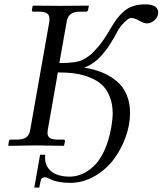

<svg xmlns="http://www.w3.org/2000/svg" viewBox="-20 -672 750 886"><path d="M580.1 -150.9Q580.1 -95.2 559.1 -37.6Q538.1 20 502.4 66.4Q466.8 112.8 414.3 142.3Q361.8 171.9 304.2 171.9Q276.4 171.9 254.2 167.7Q231.9 163.6 221.4 158.9Q210.9 154.3 202.1 150.1Q193.4 146 189 146Q175.8 146 169.9 154.8Q168.5 157.2 161.1 193.8H138.2L165 42H189Q188 46.9 188 58.1Q188 87.4 205.3 107.4Q222.7 127.4 247.1 135.3Q271.5 143.1 300.8 143.1Q330.6 143.1 358.6 131.1Q386.7 119.1 413.6 93.8Q440.4 68.4 461.4 22.9Q482.4 -22.5 493.2 -83Q500 -123 500 -147.9Q500 -192.4 486.3 -226.3Q472.7 -260.3 450 -281Q427.2 -301.8 393.8 -314.9Q360.4 -328.1 325 -333Q289.6 -337.9 247.1 -337.9L200.2 -70.8Q199.2 -66.9 199.2 -59.1Q199.2 -42.5 210.4 -35.2Q221.7 -27.8 247.1 -27.8H272.9Q276.4 -27.8 278.3 -25.6Q280.3 -23.4 279.8 -20L275.9 -1L273.9 1Q188 -1 147.9 -1L20 1L18.1 -1L21 -20Q22.5 -27.8 29.8 -27.8H57.1Q86.9 -27.8 101.1 -38.3Q115.2 -48.8 119.1 -70.8L208 -574.2V-585.9Q208 -602.5 197 -610.4Q186 -618.2 161.1 -618.2H133.8Q130.9 -618.2 128.7 -620.4Q126.5 -622.6 127 -626L130.9 -645L132.8 -646Q219.7 -645 258.8 -645L388.2 -646L390.1 -645L386.2 -626Q384.8 -618.2 377 -618.2H351.1Q321.3 -618.2 306.6 -607.2Q292 -596.2 288.1 -574.2L253.9 -380.9Q331.1 -380.9 361.8 -396Q377 -403.8 390.4 -413.8Q403.8 -423.8 416.5 -437.7Q429.2 -451.7 437.5 -461.2Q445.8 -470.7 458.3 -489.5Q470.7 -508.3 474.9 -514.9Q479 -521.5 491.2 -542Q506.3 -567.9 518.8 -584.5Q531.2 -601.1 550 -618.2Q568.8 -635.3 593.5 -643.6Q618.2 -651.9 648.9 -651.9Q710 -651.9 710 -613.8Q710 -608.9 709 -606Q706.1 -588.9 690.4 -576.4Q674.8 -564 658.2 -564Q644.5 -564 621.1 -577.1Q602.1 -588.9 584 -588.9Q574.7 -588.9 555.7 -570.8Q536.6 -552.7 524.9 -532.2Q516.1 -515.6 510.5 -505.9Q504.9 -496.1 494.1 -478.3Q483.4 -460.4 474.9 -448.7Q466.3 -437 453.1 -421.4Q439.9 -405.8 427.7 -395.3Q415.5 -384.8 399.9 -375Q384.3 -365.2 368.2 -359.9Q377.9 -357.9 383.8 -356.9H386.2Q427.2 -348.6 460.2 -333.7Q493.2 -318.8 521 -295.2Q548.8 -271.5 564.5 -234.6Q580.1 -197.8 580.1 -150.9Z"/></svg>

Font: Common Serif Medium
Style: Italic
Weight: 500
Italic angle: -12°
Designer: Philipp H. Poll, Khaled Hosny
Foundry: Stefan Peev, Context Ltd.
Version: Version 1.026